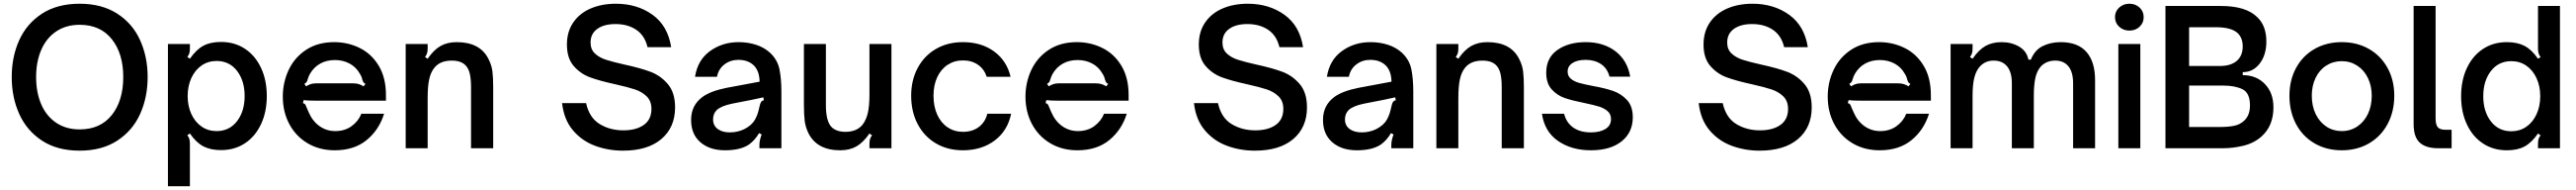

<svg xmlns="http://www.w3.org/2000/svg" viewBox="-20 -795 13835 1019"><path d="M43 -382Q43 -491 83.5 -580Q124 -669 206 -722Q288 -775 408 -775Q527 -775 609.5 -722Q692 -669 732.5 -579.5Q773 -490 773 -382Q773 -273 732.5 -183.5Q692 -94 609.5 -40.5Q527 13 408 13Q288 13 206 -40.5Q124 -94 83.5 -183.5Q43 -273 43 -382ZM642 -382Q642 -508 580.5 -585Q519 -662 408 -662Q335 -662 282 -626.5Q229 -591 201.5 -527.5Q174 -464 174 -382Q174 -299 201.5 -235.5Q229 -172 282 -136.5Q335 -101 408 -101Q519 -101 580.5 -178Q642 -255 642 -382Z M1413 -280Q1413 -195 1382 -129Q1351 -63 1295.5 -26.5Q1240 10 1167 10Q1111 10 1072.5 -10Q1034 -30 1000 -79L986 -70Q994 -60 997 -49.5Q1000 -39 1000 -24V204H882V-559H1000V-535Q1000 -520 997 -509.5Q994 -499 986 -490L1000 -480Q1034 -529 1072 -549.5Q1110 -570 1167 -570Q1240 -570 1295.5 -533.5Q1351 -497 1382 -431Q1413 -365 1413 -280ZM988 -280Q988 -226 1008 -183Q1028 -140 1063 -116Q1098 -92 1143 -92Q1212 -92 1253 -145Q1294 -198 1294 -280Q1294 -362 1253 -415Q1212 -468 1143 -468Q1098 -468 1063 -444Q1028 -420 1008 -377Q988 -334 988 -280Z M1499 -277Q1499 -353 1530.5 -420Q1562 -487 1624.5 -528Q1687 -569 1775 -569Q1849 -569 1912.5 -537.5Q1976 -506 2014.5 -442Q2053 -378 2053 -285V-255H1683Q1631 -255 1611 -258L1607 -242Q1616 -240 1619.5 -234.5Q1623 -229 1627 -218Q1636 -197 1638 -193Q1658 -146 1695.5 -119Q1733 -92 1781 -92Q1832 -92 1868.5 -118.5Q1905 -145 1921 -185H2043Q2016 -98 1949 -43.5Q1882 11 1778 11Q1696 11 1632.5 -26.5Q1569 -64 1534 -129.5Q1499 -195 1499 -277ZM1624 -332Q1639 -341 1650.5 -344.5Q1662 -348 1678 -348H1876Q1893 -348 1905.5 -344.5Q1918 -341 1933 -332L1943 -345Q1934 -350 1931.5 -354.5Q1929 -359 1926 -368Q1924 -382 1912 -401Q1892 -436 1857 -454.5Q1822 -473 1779 -473Q1735 -473 1701 -454.5Q1667 -436 1646 -401Q1638 -388 1632 -368Q1630 -360 1627 -355.5Q1624 -351 1615 -345Z M2159 0V-559H2277V-535Q2277 -520 2274 -510Q2271 -500 2263 -489L2277 -480Q2310 -528 2346.5 -548.5Q2383 -569 2433 -569Q2559 -569 2604 -478Q2621 -445 2625 -411Q2629 -377 2629 -327V0H2510V-327Q2510 -371 2503.5 -399Q2497 -427 2482 -443Q2458 -470 2406 -470Q2346 -470 2315 -434Q2295 -411 2286 -373Q2277 -335 2277 -269V0Z M2999 -242H3128Q3145 -164 3200.5 -130Q3256 -96 3328 -96Q3397 -96 3438 -125Q3479 -154 3479 -211Q3479 -253 3453.5 -278Q3428 -303 3390 -315.5Q3352 -328 3285 -343Q3202 -361 3150 -380Q3098 -399 3061.5 -441Q3025 -483 3025 -556Q3025 -625 3059 -674.5Q3093 -724 3152.5 -749.5Q3212 -775 3288 -775Q3402 -775 3484.5 -716Q3567 -657 3585 -542H3458Q3443 -605 3397 -635.5Q3351 -666 3286 -666Q3224 -666 3188 -640Q3152 -614 3152 -567Q3152 -530 3175.5 -508Q3199 -486 3235 -474.5Q3271 -463 3333 -449Q3421 -430 3475 -409.5Q3529 -389 3567.5 -343.5Q3606 -298 3606 -219Q3606 -112 3532.5 -49.5Q3459 13 3326 13Q3247 13 3176.5 -13Q3106 -39 3057.5 -96Q3009 -153 2999 -242Z M3692 -152Q3692 -230 3753 -275Q3797 -307 3883 -324L4060 -357Q4059 -413 4030 -443Q3999 -474 3946 -474Q3903 -474 3871 -449.5Q3839 -425 3831 -383H3713Q3727 -473 3793.5 -521Q3860 -569 3947 -569Q3997 -569 4040.5 -555Q4084 -541 4115 -513Q4156 -475 4166.5 -424Q4177 -373 4177 -303V0H4059V-19Q4059 -42 4071 -74L4057 -81Q4036 -44 4003 -20Q3957 11 3874 11Q3792 11 3742 -32Q3692 -75 3692 -152ZM3977 -102Q4018 -123 4035 -153Q4045 -171 4050 -187Q4055 -203 4061 -230Q4064 -243 4069 -249.5Q4074 -256 4083 -257L4080 -273Q3999 -255 3968 -250L3912 -239Q3854 -227 3830 -205Q3810 -185 3810 -155Q3810 -122 3834.5 -103.5Q3859 -85 3900 -85Q3941 -85 3977 -102Z M4322 -81Q4306 -114 4302 -148Q4298 -182 4298 -232V-559H4416V-231Q4416 -147 4445 -115Q4471 -88 4521 -88Q4580 -88 4611 -124Q4631 -148 4640.5 -186Q4650 -224 4650 -289V-559H4768V0H4650V-24Q4650 -39 4653 -49.5Q4656 -60 4664 -69L4650 -79Q4616 -30 4579.5 -9.5Q4543 11 4493 11Q4368 11 4322 -81Z M4874 -282Q4874 -365 4909 -430.5Q4944 -496 5007 -532.5Q5070 -569 5152 -569Q5251 -569 5319.5 -519Q5388 -469 5408 -383H5280Q5266 -425 5232.5 -448Q5199 -471 5152 -471Q5106 -471 5070 -447.5Q5034 -424 5014 -381Q4994 -338 4994 -282Q4994 -224 5014 -180Q5034 -136 5070 -112Q5106 -88 5152 -88Q5203 -88 5237.5 -114Q5272 -140 5283 -185H5411Q5392 -93 5322 -41Q5252 11 5152 11Q5070 11 5007 -26Q4944 -63 4909 -129.5Q4874 -196 4874 -282Z M5488 -277Q5488 -353 5519.5 -420Q5551 -487 5613.5 -528Q5676 -569 5764 -569Q5838 -569 5901.5 -537.5Q5965 -506 6003.5 -442Q6042 -378 6042 -285V-255H5672Q5620 -255 5600 -258L5596 -242Q5605 -240 5608.5 -234.5Q5612 -229 5616 -218Q5625 -197 5627 -193Q5647 -146 5684.5 -119Q5722 -92 5770 -92Q5821 -92 5857.5 -118.5Q5894 -145 5910 -185H6032Q6005 -98 5938 -43.5Q5871 11 5767 11Q5685 11 5621.5 -26.5Q5558 -64 5523 -129.5Q5488 -195 5488 -277ZM5613 -332Q5628 -341 5639.5 -344.5Q5651 -348 5667 -348H5865Q5882 -348 5894.5 -344.5Q5907 -341 5922 -332L5932 -345Q5923 -350 5920.5 -354.5Q5918 -359 5915 -368Q5913 -382 5901 -401Q5881 -436 5846 -454.5Q5811 -473 5768 -473Q5724 -473 5690 -454.5Q5656 -436 5635 -401Q5627 -388 5621 -368Q5619 -360 5616 -355.5Q5613 -351 5604 -345Z M6393 -242H6522Q6539 -164 6594.5 -130Q6650 -96 6722 -96Q6791 -96 6832 -125Q6873 -154 6873 -211Q6873 -253 6847.5 -278Q6822 -303 6784 -315.5Q6746 -328 6679 -343Q6596 -361 6544 -380Q6492 -399 6455.5 -441Q6419 -483 6419 -556Q6419 -625 6453 -674.5Q6487 -724 6546.5 -749.5Q6606 -775 6682 -775Q6796 -775 6878.5 -716Q6961 -657 6979 -542H6852Q6837 -605 6791 -635.5Q6745 -666 6680 -666Q6618 -666 6582 -640Q6546 -614 6546 -567Q6546 -530 6569.5 -508Q6593 -486 6629 -474.5Q6665 -463 6727 -449Q6815 -430 6869 -409.5Q6923 -389 6961.5 -343.5Q7000 -298 7000 -219Q7000 -112 6926.5 -49.5Q6853 13 6720 13Q6641 13 6570.5 -13Q6500 -39 6451.5 -96Q6403 -153 6393 -242Z M7086 -152Q7086 -230 7147 -275Q7191 -307 7277 -324L7454 -357Q7453 -413 7424 -443Q7393 -474 7340 -474Q7297 -474 7265 -449.5Q7233 -425 7225 -383H7107Q7121 -473 7187.5 -521Q7254 -569 7341 -569Q7391 -569 7434.5 -555Q7478 -541 7509 -513Q7550 -475 7560.5 -424Q7571 -373 7571 -303V0H7453V-19Q7453 -42 7465 -74L7451 -81Q7430 -44 7397 -20Q7351 11 7268 11Q7186 11 7136 -32Q7086 -75 7086 -152ZM7371 -102Q7412 -123 7429 -153Q7439 -171 7444 -187Q7449 -203 7455 -230Q7458 -243 7463 -249.5Q7468 -256 7477 -257L7474 -273Q7393 -255 7362 -250L7306 -239Q7248 -227 7224 -205Q7204 -185 7204 -155Q7204 -122 7228.5 -103.5Q7253 -85 7294 -85Q7335 -85 7371 -102Z M7695 0V-559H7813V-535Q7813 -520 7810 -510Q7807 -500 7799 -489L7813 -480Q7846 -528 7882.5 -548.5Q7919 -569 7969 -569Q8095 -569 8140 -478Q8157 -445 8161 -411Q8165 -377 8165 -327V0H8046V-327Q8046 -371 8039.5 -399Q8033 -427 8018 -443Q7994 -470 7942 -470Q7882 -470 7851 -434Q7831 -411 7822 -373Q7813 -335 7813 -269V0Z M8262 -185H8381Q8393 -137 8430 -111Q8467 -85 8525 -85Q8574 -85 8603.5 -103.5Q8633 -122 8633 -156Q8633 -183 8614.5 -199Q8596 -215 8568.5 -223.5Q8541 -232 8493 -242Q8427 -255 8385.5 -269Q8344 -283 8314.5 -315.5Q8285 -348 8285 -405Q8285 -485 8345 -527Q8405 -569 8497 -569Q8593 -569 8657 -520Q8721 -471 8736 -384H8625Q8613 -429 8579 -451.5Q8545 -474 8497 -474Q8452 -474 8426 -457Q8400 -440 8400 -411Q8400 -387 8417.5 -372.5Q8435 -358 8461.5 -350.5Q8488 -343 8535 -334Q8602 -322 8645 -307Q8688 -292 8719 -258.5Q8750 -225 8750 -166Q8750 -85 8690 -37Q8630 11 8525 11Q8421 11 8348.5 -39Q8276 -89 8262 -185Z M9104 -242H9233Q9250 -164 9305.5 -130Q9361 -96 9433 -96Q9502 -96 9543 -125Q9584 -154 9584 -211Q9584 -253 9558.5 -278Q9533 -303 9495 -315.5Q9457 -328 9390 -343Q9307 -361 9255 -380Q9203 -399 9166.5 -441Q9130 -483 9130 -556Q9130 -625 9164 -674.5Q9198 -724 9257.5 -749.5Q9317 -775 9393 -775Q9507 -775 9589.5 -716Q9672 -657 9690 -542H9563Q9548 -605 9502 -635.5Q9456 -666 9391 -666Q9329 -666 9293 -640Q9257 -614 9257 -567Q9257 -530 9280.5 -508Q9304 -486 9340 -474.5Q9376 -463 9438 -449Q9526 -430 9580 -409.5Q9634 -389 9672.5 -343.5Q9711 -298 9711 -219Q9711 -112 9637.5 -49.5Q9564 13 9431 13Q9352 13 9281.5 -13Q9211 -39 9162.5 -96Q9114 -153 9104 -242Z M9797 -277Q9797 -353 9828.5 -420Q9860 -487 9922.5 -528Q9985 -569 10073 -569Q10147 -569 10210.5 -537.5Q10274 -506 10312.5 -442Q10351 -378 10351 -285V-255H9981Q9929 -255 9909 -258L9905 -242Q9914 -240 9917.5 -234.5Q9921 -229 9925 -218Q9934 -197 9936 -193Q9956 -146 9993.5 -119Q10031 -92 10079 -92Q10130 -92 10166.5 -118.5Q10203 -145 10219 -185H10341Q10314 -98 10247 -43.5Q10180 11 10076 11Q9994 11 9930.5 -26.5Q9867 -64 9832 -129.5Q9797 -195 9797 -277ZM9922 -332Q9937 -341 9948.5 -344.5Q9960 -348 9976 -348H10174Q10191 -348 10203.5 -344.5Q10216 -341 10231 -332L10241 -345Q10232 -350 10229.5 -354.5Q10227 -359 10224 -368Q10222 -382 10210 -401Q10190 -436 10155 -454.5Q10120 -473 10077 -473Q10033 -473 9999 -454.5Q9965 -436 9944 -401Q9936 -388 9930 -368Q9928 -360 9925 -355.5Q9922 -351 9913 -345Z M10457 0V-559H10575V-535Q10575 -520 10572 -510Q10569 -500 10561 -489L10575 -480Q10608 -528 10644.5 -548.5Q10681 -569 10731 -569Q10784 -569 10825 -545Q10866 -521 10875 -475H10888Q10909 -527 10952 -548Q10995 -569 11048 -569Q11141 -569 11187 -516Q11233 -463 11233 -366V0H11115V-348Q11115 -408 11090 -439Q11065 -470 11019 -470Q10973 -470 10943 -440Q10921 -416 10912.5 -378Q10904 -340 10904 -281V0H10786V-348Q10786 -408 10760.5 -439Q10735 -470 10688 -470Q10643 -470 10614 -438Q10594 -416 10584.5 -379Q10575 -342 10575 -281V0Z M11476 0H11358V-559H11476ZM11340 -703Q11340 -734 11362.5 -754.5Q11385 -775 11417 -775Q11450 -775 11472 -754.5Q11494 -734 11494 -703Q11494 -672 11472 -651.5Q11450 -631 11417 -631Q11385 -631 11362.5 -651.5Q11340 -672 11340 -703Z M11611 0V-763H11908Q12044 -763 12104 -703Q12153 -657 12153 -572Q12153 -501 12117.5 -454.5Q12082 -408 12026 -408V-392Q12099 -392 12145 -344.5Q12191 -297 12191 -219Q12191 -120 12127 -63Q12086 -27 12030 -13.5Q11974 0 11921 0ZM11902 -441Q11962 -441 11994 -468.5Q12026 -496 12026 -546Q12026 -593 11997 -619Q11963 -649 11881 -649H11738V-441ZM11906 -114Q11946 -114 11978 -120Q12010 -126 12033 -147Q12065 -176 12065 -229Q12065 -297 12024.5 -316.5Q11984 -336 11923 -336H11738V-114Z M12277 -282Q12277 -365 12312.5 -430.5Q12348 -496 12412 -532.5Q12476 -569 12558 -569Q12640 -569 12704 -532.5Q12768 -496 12804 -430.5Q12840 -365 12840 -282Q12840 -197 12804.5 -130.5Q12769 -64 12705 -26.5Q12641 11 12558 11Q12476 11 12412 -26Q12348 -63 12312.5 -129.5Q12277 -196 12277 -282ZM12719 -282Q12719 -334 12698.5 -376.5Q12678 -419 12641 -443Q12604 -467 12558 -467Q12512 -467 12475 -443.5Q12438 -420 12417.5 -377.5Q12397 -335 12397 -282Q12397 -226 12418 -183Q12439 -140 12475.5 -116Q12512 -92 12558 -92Q12604 -92 12641 -116.5Q12678 -141 12698.5 -184Q12719 -227 12719 -282Z M13075 0Q13010 0 12977 -30Q12944 -60 12944 -129V-763H13062V-160Q13062 -127 13073.5 -113Q13085 -99 13115 -99H13148V0Z M13199 -279Q13199 -364 13230 -430Q13261 -496 13316.5 -532.5Q13372 -569 13445 -569Q13501 -569 13539.5 -549Q13578 -529 13612 -480L13626 -489Q13618 -499 13615 -509.5Q13612 -520 13612 -535V-763H13730V0H13612V-24Q13612 -39 13615 -49.5Q13618 -60 13626 -69L13612 -79Q13578 -30 13540 -9.5Q13502 11 13445 11Q13372 11 13316.5 -25.5Q13261 -62 13230 -128Q13199 -194 13199 -279ZM13624 -279Q13624 -333 13604 -376Q13584 -419 13549 -443Q13514 -467 13469 -467Q13400 -467 13359 -414Q13318 -361 13318 -279Q13318 -197 13359 -144Q13400 -91 13469 -91Q13514 -91 13549 -115Q13584 -139 13604 -182Q13624 -225 13624 -279Z"/></svg>

Font: Open Sauce Sans SemiBold
Style: Regular
Weight: 600
Designer: Alfredo Marco Pradil
Foundry: Creative Sauce Fz LLC
Version: Version 1.477